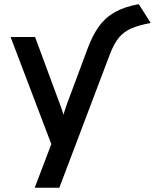

<svg xmlns="http://www.w3.org/2000/svg" viewBox="-20 -684 733 898"><path d="M142.5 194 220 -10 29.5 -511H144L260.5 -196Q265 -184 269.2 -172Q273.5 -160 276.5 -147Q280.5 -160 284.5 -172.2Q288.5 -184.5 292.5 -196L390 -457.5Q412.5 -518 442.2 -559.8Q472 -601.5 517 -627Q562 -652.5 629 -664.5L685 -576.5Q629.5 -566.5 594 -551Q558.5 -535.5 535.8 -507.5Q513 -479.5 494.5 -431.5L257.5 194Z"/></svg>

Font: Overpass SemiBold
Style: Regular
Weight: 600
Designer: Delve Withrington, Dave Bailey, Thomas Jockin
Foundry: Delve Fonts LLC
Version: Version 4.000